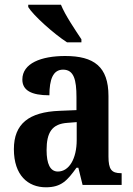

<svg xmlns="http://www.w3.org/2000/svg" viewBox="-20 -786 565 816"><path d="M265 -606H326V-619C301 -657 257 -721 239 -766H100V-756C121 -721 209 -642 265 -606ZM175 10C241 10 266 -19 305 -73H313L331 0H497V-50H494C454 -50 441 -66 441 -121V-378C441 -503 379 -548 257 -548C155 -548 75 -517 75 -448C75 -402 113 -381 190 -381C190 -448 205 -490 248 -490C294 -490 305 -447 305 -373V-318L233 -315C103 -310 39 -260 39 -152C39 -41 99 10 175 10ZM226 -57C193 -57 178 -90 178 -148C178 -222 200 -260 268 -264L306 -267V-191C306 -112 274 -57 226 -57Z"/></svg>

Font: Noto Serif Bengali Condensed
Style: Bold
Weight: 700
Width: 3
Designer: Juan Bruce, Universal Thirst, Indian Type Foundry and the Monotype Design Team.
Foundry: Monotype Imaging Inc.
Version: Version 2.003